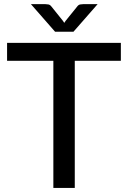

<svg xmlns="http://www.w3.org/2000/svg" viewBox="-20 -930 633 950"><path d="M578 -629H350V0H244V-629H15V-718H578ZM463 -909.5 343.5 -773H252.5L133 -909.5H204Q210.5 -909.5 219.2 -908Q228 -906.5 235 -897L292 -826Q293.5 -823.5 295 -821.2Q296.5 -819 298 -817Q299.5 -819 301 -821.2Q302.5 -823.5 304 -826L361 -896.5Q368 -906.5 376.8 -908Q385.5 -909.5 392 -909.5Z"/></svg>

Font: Lato 2
Style: Regular
Weight: 500
Designer: Lukasz Dziedzic with Adam Twardoch and Botio Nikoltchev
Foundry: tyPoland Lukasz Dziedzic
Version: Version 2.015; 2015-08-06; http://www.latofonts.com/